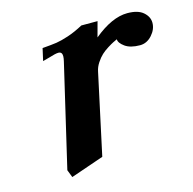

<svg xmlns="http://www.w3.org/2000/svg" viewBox="-77 -522 623 620"><g transform="rotate(-15 235.0 -212.5)"><path d="M259.8 -287.1 201.7 -17.6 91.3 20.5 81.5 -4.9 161.6 -347.2Q164.1 -357.4 164.1 -364.3Q164.1 -378.9 151.4 -378.9Q146.5 -378.9 138.4 -377Q130.4 -375 118.2 -371.3Q106 -367.7 97.2 -365.7L106.4 -406.7Q137.7 -409.2 154.1 -411.6Q170.4 -414.1 194.8 -422.1Q219.2 -430.2 246.1 -444.8H300.3L286.6 -394Q348.1 -444.8 399.4 -444.8Q435.1 -444.8 452.6 -429.4Q470.2 -414.1 470.2 -394Q470.2 -372.1 453.1 -353Q436 -334 413.1 -334Q380.9 -334 363 -346.9Q345.2 -359.9 345.2 -372.1Q337.9 -368.7 331.8 -365.7Q325.7 -362.8 312.7 -354.7Q299.8 -346.7 290.3 -337.9Q280.8 -329.1 271.7 -315.4Q262.7 -301.8 259.8 -287.1Z"/></g></svg>

Font: LL
Style: Bold Italic
Weight: 700
Italic angle: -11.5°
Designer: Philipp H. Poll
Foundry: Philipp H. Poll
Version: Version 2.7.x